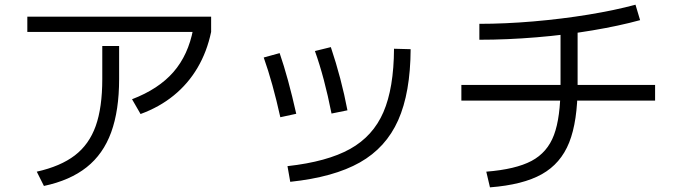

<svg xmlns="http://www.w3.org/2000/svg" viewBox="-20 -764 2852 813"><path d="M413.1 -429.7V-569.3H484.4V-429.7Q484.4 -295.9 450.7 -203.6Q417 -111.3 346.7 -55.7Q276.4 0 166 23.4L135.7 -37.1Q236.3 -59.6 296.9 -106Q357.4 -152.3 385.3 -230.5Q413.1 -308.6 413.1 -429.7ZM95.7 -693.4H874V-628.9H95.7ZM797.9 -640.6 874 -628.9Q856.4 -544.9 816.4 -477.1Q776.4 -409.2 715.8 -359.9Q655.3 -310.5 575.2 -281.2L539.1 -343.8Q651.4 -386.7 714.4 -459Q777.3 -531.2 797.9 -640.6Z M1648.4 -557.6 1718.8 -555.7Q1717.8 -371.1 1666 -254.9Q1614.3 -138.7 1503.9 -76.2Q1393.6 -13.7 1209 5.9L1197.3 -60.5Q1365.2 -79.1 1462.4 -133.3Q1559.6 -187.5 1603.5 -289.1Q1647.5 -390.6 1648.4 -557.6ZM1096.7 -520.5 1164.1 -539.1Q1200.2 -434.6 1234.4 -282.2L1167 -267.6Q1134.8 -413.1 1096.7 -520.5ZM1313.5 -547.9 1380.9 -564.5Q1425.8 -430.7 1451.2 -296.9L1383.8 -283.2Q1353.5 -436.5 1313.5 -547.9Z M2353.5 -400.4V-659.2H2425.8V-400.4Q2425.8 -250 2390.1 -160.6Q2354.5 -71.3 2274.4 -26.4Q2194.3 18.6 2054.7 29.3L2039.1 -37.1Q2163.1 -46.9 2230.5 -82.5Q2297.9 -118.2 2325.7 -192.4Q2353.5 -266.6 2353.5 -400.4ZM1933.6 -404.3H2753.9V-337.9H1933.6ZM2670.9 -744.1 2690.4 -678.7Q2601.6 -654.3 2488.3 -635.3Q2375 -616.2 2251.5 -606Q2127.9 -595.7 2009.8 -595.7V-663.1Q2118.2 -663.1 2238.3 -673.3Q2358.4 -683.6 2471.7 -702.1Q2585 -720.7 2670.9 -744.1Z"/></svg>

Font: WEMIX Pretendard Variable
Style: Regular
Weight: 400
Designer: Base glyphs from Inter by Rasmus Andersson; Hangeul glyphs from Noto Sans CJK(Source Han Sans) by Jang Soo-young and Kan
Foundry: Kil Hyung-jin
Version: Version 1.000;Glyphs 3.2 (3208)